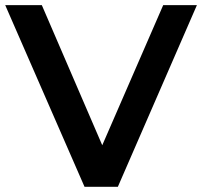

<svg xmlns="http://www.w3.org/2000/svg" viewBox="-25 -720 779 740"><path d="M-4.9 -700.2H136.2L369.1 -160.2L604 -700.2H733.9L429.2 0H300.8Z"/></svg>

Font: Montserrat SemiBold
Style: Regular
Weight: 600
Designer: Julieta Ulanovsky
Foundry: Julieta Ulanovsky
Version: Version 7.200